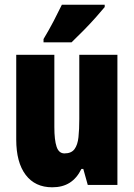

<svg xmlns="http://www.w3.org/2000/svg" viewBox="-20 -786 569 816"><path d="M479 -553V0H353L334 -68H326Q307 -29 276.5 -9.5Q246 10 202 10Q129 10 89 -43Q49 -96 49 -193V-553H211V-246Q211 -191 220.5 -162.5Q230 -134 254 -134Q283 -134 296.5 -152Q310 -170 313.5 -203Q317 -236 317 -280V-553ZM425 -756Q411 -739 387.5 -712.5Q364 -686 336.5 -658Q309 -630 284 -606H165V-620Q189 -660 208 -696.5Q227 -733 243 -766H425Z"/></svg>

Font: Noto Sans Gurmukhi ExtraCondensed Black
Style: Regular
Weight: 900
Width: 2
Designer: Jelle Bosma - Monotype Design Team
Foundry: Monotype Imaging Inc.
Version: Version 2.004; ttfautohint (v1.8.4.7-5d5b)